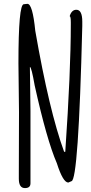

<svg xmlns="http://www.w3.org/2000/svg" viewBox="-20 -921 465 981"><path d="M120.1 -901.4Q146.5 -901.4 160.2 -763.7Q231.4 -354.5 307.6 -145.5H313.5Q341.8 -558.6 341.8 -796.9V-806.6Q341.8 -837.9 335.9 -837.9Q345.7 -871.1 370.1 -871.1Q400.4 -871.1 400.4 -810.5V-788.1Q380.9 4.9 344.7 4.9L329.1 11.7Q301.8 11.7 270.5 -86.9Q218.8 -206.1 157.2 -484.4Q140.6 -579.1 132.8 -579.1V-573.2L135.7 -354.5Q135.7 -98.6 135.7 -33.2V15.6Q135.7 40 107.4 40Q76.2 40 76.2 -7.8V-39.1Q76.2 -90.8 77.1 -347.7L74.2 -597.7Q74.2 -899.4 101.6 -899.4Z"/></svg>

Font: Sue Ellen Francisco
Style: Regular
Weight: 400
Designer: Kimberly Geswein
Foundry: Kimberly Geswein
Version: Version 1.002 2007